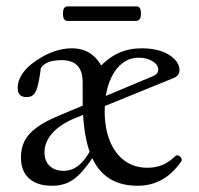

<svg xmlns="http://www.w3.org/2000/svg" viewBox="-20 -578 630 609"><path d="M46.4 -79.1Q46.4 -108.9 58.3 -131.6Q70.3 -154.3 96.4 -173.6Q122.6 -192.9 166 -210.9L466.3 -336.9Q474.1 -340.3 478 -345.2Q481.9 -350.1 481.9 -356.9Q481.9 -372.6 463.9 -383.8Q445.8 -395 419.9 -395Q388.2 -395 363.8 -373.8Q339.4 -352.5 325.7 -314.2Q312 -275.9 312 -226.1Q312 -170.9 328.6 -130.4Q345.2 -89.8 375.7 -67.9Q406.2 -45.9 447.8 -45.9Q474.1 -45.9 495.6 -54.9Q517.1 -64 536.1 -83Q540 -86.9 546.1 -84.5Q552.2 -82 555.2 -76.2Q558.1 -70.3 554.2 -64.9Q526.9 -26.4 492.7 -7.6Q458.5 11.2 416.5 11.2Q356.4 11.2 317.9 -18.1Q279.3 -47.4 260.7 -107.7Q242.2 -168 242.2 -262.2V-316.9Q242.2 -387.2 176.3 -387.2Q150.4 -387.2 133.8 -380.9Q117.2 -374.5 109.4 -361.8Q107.4 -343.8 104 -325.7Q100.6 -305.7 95.7 -293Q90.8 -280.8 83.5 -275.4Q76.2 -270 64 -270Q50.3 -270 43.2 -277.1Q36.1 -284.2 36.1 -299.3Q36.1 -314.5 42.7 -329.3Q49.3 -344.2 62.3 -358.4Q75.2 -372.6 94.7 -385.7Q123.5 -405.3 151.9 -415Q180.2 -424.8 207.5 -424.8Q240.7 -424.8 264.6 -409.7Q288.6 -394.5 305.2 -362.8L294.9 -364.7Q325.7 -396.5 357.9 -410.6Q390.1 -424.8 430.2 -424.8Q464.4 -424.8 491.2 -415.8Q518.1 -406.7 534.2 -389.6Q549.3 -374 549.3 -356Q549.3 -338.4 532.2 -331.1L220.2 -204.1Q171.9 -184.6 146.5 -156.2Q121.1 -127.9 121.1 -94.2Q121.1 -67.4 137.5 -51.8Q153.8 -36.1 182.1 -36.1Q208.5 -36.1 230.2 -54Q252 -71.8 270.5 -107.9L277.3 -83Q253.4 -46.9 233.6 -26.6Q213.9 -6.3 192.9 2.4Q171.9 11.2 145 11.2Q97.7 11.2 72 -12.2Q46.4 -35.6 46.4 -79.1ZM179.7 -534.7Q179.7 -557.6 193.8 -557.6H413.6Q427.2 -557.6 427.2 -534.7Q427.2 -511.7 411.6 -511.7H193.8Q179.7 -511.7 179.7 -534.7Z"/></svg>

Font: Junicode Two Beta VF
Style: Regular
Weight: 400
Designer: Peter S. Baker
Foundry: Briery Creek Software
Version: Version 1.031 beta; ttfautohint (v1.8.1.43-b0c9)